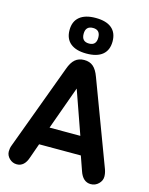

<svg xmlns="http://www.w3.org/2000/svg" viewBox="-125 -912 778 1000"><g transform="rotate(15 264.5 -411.5)"><path d="M375 -121 402 -44Q420 10 463 10Q487 10 504.5 -7Q522 -24 522 -46Q522 -64 515 -84L345 -537Q332 -573 313 -589.5Q294 -606 264 -606Q235 -606 215.5 -589.5Q196 -573 183 -536L14 -80Q10 -70 8.5 -61.5Q7 -53 7 -45Q7 -23 24 -6.5Q41 10 64 10Q105 10 122 -42L150 -121ZM346 -219H180L264 -452ZM265 -833Q209 -833 179 -808.5Q149 -784 149 -737Q149 -690 179 -665.5Q209 -641 265 -641Q322 -641 351.5 -665.5Q381 -690 381 -737Q381 -784 351.5 -808.5Q322 -833 265 -833ZM265 -779Q304 -779 304 -737Q304 -695 265 -695Q225 -695 225 -737Q225 -779 265 -779Z"/></g></svg>

Font: Beiruti
Style: Bold
Weight: 700
Designer: Arlette Boutros
Foundry: Boutros
Version: Version 1.41